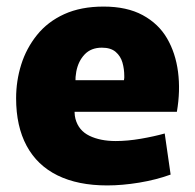

<svg xmlns="http://www.w3.org/2000/svg" viewBox="-20 -552 592 584"><path d="M306 12Q217 12 155 -18.5Q93 -49 61 -108.5Q29 -168 29 -253Q29 -306 44.5 -355.5Q60 -405 92.5 -445.5Q125 -486 175.5 -509Q226 -532 295 -532Q366 -532 414 -506Q462 -480 488 -435.5Q514 -391 521.5 -333.5Q529 -276 518 -212H125L225 -286Q200 -226 209.5 -190.5Q219 -155 252 -139Q285 -123 332 -123Q368 -123 408.5 -130Q449 -137 481 -146L499 -21Q455 -5 403.5 3.5Q352 12 306 12ZM126 -308H357Q358 -312 358 -315Q358 -318 358 -321Q358 -342 352.5 -361.5Q347 -381 332 -394Q317 -407 290 -407Q257 -407 237.5 -386.5Q218 -366 212 -334Q206 -302 214 -268Z"/></svg>

Font: Murecho Thin ExtraBold
Style: Regular
Weight: 800
Version: Version 1.010